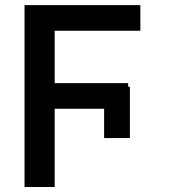

<svg xmlns="http://www.w3.org/2000/svg" viewBox="-20 -748 678 768"><path d="M499.5 -400.9V-195.8H396.5V-400.9ZM198.7 -727.5V0H78.1V-727.5ZM492.7 -415.5V-313H171.4V-415.5ZM541.5 -727.5V-625H173.3V-727.5Z"/></svg>

Font: Inter Cardless Tabular Medium
Style: Regular
Weight: 500
Designer: Rasmus Andersson
Foundry: rsms
Version: Version 4.000;git-4fc901f